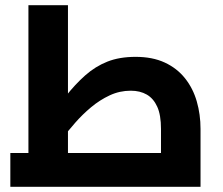

<svg xmlns="http://www.w3.org/2000/svg" viewBox="-20 -723 864 743"><path d="M20 0V-131H730L603 -22V-224Q603 -278 588.5 -310Q574 -342 548 -357Q522 -372 486 -372Q443 -372 404.5 -354Q366 -336 332.5 -308Q299 -280 271 -248Q243 -216 221 -187Q199 -158 185 -141L153 -245Q197 -303 234 -350Q271 -397 310 -431.5Q349 -466 395.5 -484.5Q442 -503 505 -503Q570 -503 617.5 -481Q665 -459 696 -420Q727 -381 741.5 -330.5Q756 -280 756 -224V0ZM90 -131V-703H243V-131Z"/></svg>

Font: Cairo Play ExtraBold
Style: Regular
Weight: 800
Version: Version 3.119